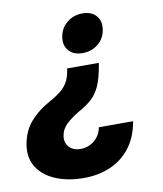

<svg xmlns="http://www.w3.org/2000/svg" viewBox="-94 -615 751 884"><g transform="rotate(-10 282.0 -173.0)"><path d="M386.2 -309.6 383.8 -294.4Q373.5 -236.3 357.7 -201.9Q341.8 -167.5 318.1 -146.5Q294.4 -125.5 261.2 -106.9Q224.1 -85.4 198.7 -62.3Q173.3 -39.1 168 -6.8Q164.6 15.1 172.4 31.5Q180.2 47.9 196.5 57.1Q212.9 66.4 235.4 66.4Q258.3 66.4 279.3 56.4Q300.3 46.4 315.2 27.6Q330.1 8.8 335 -17.6H495.1Q482.4 55.7 445.1 104Q407.7 152.3 351.8 176.5Q295.9 200.7 227.5 200.7Q154.8 200.7 97.9 177.5Q41 154.3 12 109.9Q-17.1 65.4 -6.8 2.9Q3.9 -59.6 40.3 -101.3Q76.7 -143.1 132.3 -173.3Q162.6 -189.9 183.6 -206.3Q204.6 -222.7 217.5 -243.9Q230.5 -265.1 235.8 -295.9L238.3 -309.6ZM351.1 -546.9Q393.1 -546.9 415 -522Q437 -497.1 430.7 -457Q424.3 -416.5 393.8 -391.6Q363.3 -366.7 321.3 -366.7Q279.3 -366.7 257.1 -391.6Q234.9 -416.5 241.2 -457Q248 -497.1 278.6 -522Q309.1 -546.9 351.1 -546.9Z"/></g></svg>

Font: Inter 17pt ExtraBold
Style: Italic
Weight: 800
Italic angle: -9.3988°
Version: Version 4.001;git-66647c0bb